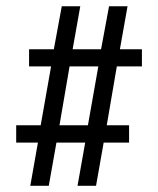

<svg xmlns="http://www.w3.org/2000/svg" viewBox="-20 -691 505 613"><path d="M353 -479 320.8 -291H392.1V-235.8H311L286.6 -97.7H227.5L252 -235.8H160.2L135.7 -97.7H76.7L101.1 -235.8H31.7V-291H109.9L143.1 -479H72.8V-533.7H151.9L177.2 -670.9H236.3L211.9 -533.7H302.7L328.1 -670.9H387.2L362.8 -533.7H433.1V-479ZM202.1 -479 169.9 -291H260.7L293.9 -479Z"/></svg>

Font: Crushed
Style: Regular
Weight: 400
Width: 3
Designer: Astigmatic (AOETI)
Foundry: Astigmatic (AOETI)
Version: Version 001.000